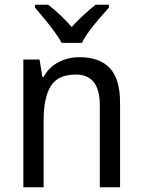

<svg xmlns="http://www.w3.org/2000/svg" viewBox="-20 -786 599 806"><path d="M313 -546Q398 -546 441 -500Q484 -454 484 -355V0H399V-345Q399 -473 298 -473Q223 -473 193 -424.5Q163 -376 163 -278V0H78V-536H146L158 -463H163Q186 -505 226.5 -525.5Q267 -546 313 -546ZM239 -606Q227 -628 207.5 -654.5Q188 -681 166.5 -707Q145 -733 127 -754V-766H182Q205 -749 231 -724.5Q257 -700 281 -673Q307 -701 331 -723Q355 -745 381 -766H437V-754Q420 -735 397.5 -709Q375 -683 355 -656Q335 -629 324 -606Z"/></svg>

Font: Noto Sans Sinhala SemiCondensed
Style: Regular
Weight: 400
Width: 4
Designer: Jelle Bosma - Monotype Design Team
Foundry: Monotype Imaging Inc.
Version: Version 2.006; ttfautohint (v1.8.4.7-5d5b)